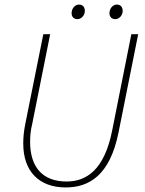

<svg xmlns="http://www.w3.org/2000/svg" viewBox="-20 -810 634 842"><path d="M268 12C370 12 462 -40 500 -230L586 -660H556L472 -238C438 -66 360 -14 272 -14C166 -14 112 -78 112 -188C112 -212 114 -238 122 -270L200 -660H170L90 -262C84 -230 82 -206 82 -180C82 -58 152 12 268 12ZM320 -726C336 -726 352 -742 352 -762C352 -780 342 -790 326 -790C310 -790 294 -774 294 -752C294 -736 304 -726 320 -726ZM486 -726C502 -726 518 -742 518 -762C518 -780 508 -790 492 -790C476 -790 460 -774 460 -752C460 -736 470 -726 486 -726Z"/></svg>

Font: Source Sans Pro ExtraLight
Style: Italic
Weight: 200
Italic angle: -11°
Designer: Paul D. Hunt
Foundry: Adobe Systems Incorporated
Version: Version 3.006;hotconv 1.0.111;makeotfexe 2.5.65597